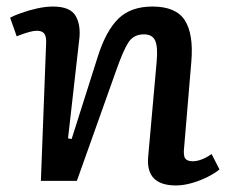

<svg xmlns="http://www.w3.org/2000/svg" viewBox="-20 -553 709 587"><path d="M651 -35Q638 -24 615.5 -12.5Q593 -1 567 6.5Q541 14 518 14Q425 14 433 -74L459 -365Q463 -409 454.5 -428.5Q446 -448 420 -448Q388 -448 372 -422.5Q356 -397 335 -337L215 0H105L121 -421Q122 -441 115.5 -450Q109 -459 92 -459Q74 -459 31 -442L11 -499Q22 -505 44 -513Q66 -521 92.5 -527Q119 -533 142 -533Q195 -533 211.5 -504Q228 -475 222 -430L188 -130L199 -128L279 -380Q304 -459 342 -496Q380 -533 446 -533Q518 -533 545 -491Q572 -449 565 -365L543 -103Q540 -78 546 -69Q552 -60 569 -60Q595 -60 627 -82Z"/></svg>

Font: Literata 7pt Medium
Style: Italic
Weight: 500
Italic angle: -2°
Designer: Latin by Veronika Burian and Jose Scaglione. Greek by Irene Vlachou. Cyrillic by Vera Evstafieva
Foundry: TypeTogether
Version: Version 3.002